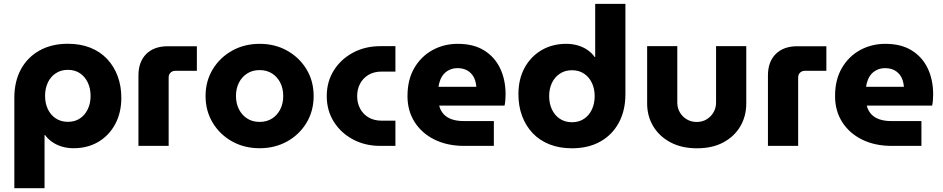

<svg xmlns="http://www.w3.org/2000/svg" viewBox="-20 -750 4849 987"><path d="M328.7 -525Q393.7 -525 444.5 -504.7Q495.3 -484.3 530.7 -446.8Q566 -409.3 584.8 -358.7Q603.7 -308 603.7 -247.3Q603.7 -171 572.5 -112.5Q541.3 -54 486 -21Q430.7 12 357.7 12Q327.3 12 299.7 4Q272 -4 249.7 -19.2Q227.3 -34.3 211.7 -55.7H209V217.3H53.7V-246.7Q53.7 -331.7 87.7 -394Q121.7 -456.3 183.7 -490.7Q245.7 -525 328.7 -525ZM328.7 -391Q293.3 -391 266.7 -373.3Q240 -355.7 225.8 -325.3Q211.7 -295 211.7 -256.7Q211.7 -219.3 225.8 -189.2Q240 -159 266.7 -141.3Q293.3 -123.7 328.7 -123.7Q365 -123.7 391.2 -141.3Q417.3 -159 431.5 -189.2Q445.7 -219.3 445.7 -256.7Q445.7 -295 431.5 -325.3Q417.3 -355.7 391.2 -373.3Q365 -391 328.7 -391Z M691.7 0V-362.3Q691.7 -432.3 731.7 -472.3Q771.7 -512.3 842.7 -512.3H992V-386H881Q866.7 -386 856.8 -376.5Q847 -367 847 -352V0Z M1314.7 12Q1236 12 1173.2 -23Q1110.3 -58 1073.5 -119Q1036.7 -179.9 1036.7 -256.3Q1036.7 -332.7 1073.5 -393.5Q1110.3 -454.3 1173.3 -489.5Q1236.3 -524.7 1315 -524.7Q1393.7 -524.7 1456.3 -489.5Q1519 -454.3 1555.7 -393.8Q1592.3 -333.3 1592.3 -256.1Q1592.3 -179.7 1555.7 -118.8Q1519 -58 1456.2 -23Q1393.3 12 1314.7 12ZM1314.6 -123.3Q1351.7 -123.3 1379 -141Q1406.3 -158.7 1421.2 -188.8Q1436 -218.8 1436 -256.6Q1436 -294.3 1421.2 -324.3Q1406.3 -354.3 1379 -372Q1351.7 -389.7 1314.7 -389.7Q1277.7 -389.7 1250.3 -372Q1223 -354.4 1208 -324.4Q1193 -294.5 1193 -256.7Q1193 -219 1208 -188.9Q1223 -158.7 1250.3 -141Q1277.6 -123.3 1314.6 -123.3Z M1936 0Q1856.5 0 1794.1 -33.5Q1731.7 -67 1695.7 -124.7Q1659.7 -182.3 1659.7 -256Q1659.7 -329.7 1695.7 -387.5Q1731.7 -445.3 1794.1 -479Q1856.5 -512.7 1936 -512.7H2012.7V-382H1941.7Q1903 -382 1874.8 -365.5Q1846.7 -349 1831.3 -320.3Q1816 -291.5 1816 -255.9Q1816 -220.3 1831.3 -191.5Q1846.7 -162.7 1874.8 -146.2Q1903 -129.7 1941.7 -129.7H2012.7V0Z M2366.7 0Q2279.7 0 2214 -32.3Q2148.3 -64.7 2111.5 -122.5Q2074.7 -180.3 2074.7 -256Q2074.7 -340.3 2109.7 -400.3Q2144.7 -460.3 2203.5 -492.5Q2262.3 -524.7 2333.3 -524.7Q2414.3 -524.7 2468.8 -490.8Q2523.3 -457 2551.2 -398.3Q2579 -339.7 2579 -264.7Q2579 -251.7 2577.7 -234.5Q2576.3 -217.3 2573.7 -207H2237.7Q2244.3 -180.7 2261 -162.8Q2277.7 -145 2303.7 -136.3Q2329.7 -127.7 2362.3 -127.7H2518.7V0ZM2234 -303.7H2428.7Q2427.3 -320.3 2423 -335Q2418.7 -349.7 2410.5 -361.5Q2402.3 -373.3 2391.3 -381.8Q2380.3 -390.3 2365.5 -395Q2350.7 -399.7 2333 -399.7Q2310 -399.7 2292.2 -391.7Q2274.3 -383.7 2262.3 -370.3Q2250.3 -357 2243.5 -339.7Q2236.7 -322.3 2234 -303.7Z M2920 12.3Q2855.7 12.3 2804.5 -8Q2753.3 -28.3 2718 -65.8Q2682.7 -103.3 2663.8 -154Q2645 -204.7 2645 -265.3Q2645 -342.7 2676.3 -400.7Q2707.7 -458.7 2763.2 -491.7Q2818.7 -524.7 2891 -524.7Q2921.7 -524.7 2949.2 -516.8Q2976.7 -509 2999.3 -493.7Q3022 -478.3 3037 -457H3039.7V-730H3195V-266Q3195 -181.7 3161 -119Q3127 -56.3 3065.5 -22Q3004 12.3 2920 12.3ZM2920 -121.7Q2956.3 -121.7 2982.5 -139.3Q3008.7 -157 3022.8 -187.5Q3037 -218 3037 -256Q3037 -293.7 3022.8 -323.7Q3008.7 -353.7 2982.5 -371.3Q2956.3 -389 2920 -389Q2884.7 -389 2858 -371.3Q2831.3 -353.7 2817.2 -323.7Q2803 -293.7 2803 -256Q2803 -218 2817.2 -187.5Q2831.3 -157 2858 -139.3Q2884.7 -121.7 2920 -121.7Z M3563 12.3Q3484 12.3 3426.3 -18.5Q3368.7 -49.3 3337.7 -101.5Q3306.7 -153.7 3306.7 -218V-512.7H3461.7V-222Q3461.7 -195.3 3474.7 -172.7Q3487.7 -150 3510.5 -136.5Q3533.3 -123 3561.7 -123Q3590 -123 3612.5 -136.5Q3635 -150 3648 -172.7Q3661 -195.3 3661 -222V-512.7H3816.3V-218Q3816.3 -153.7 3786.2 -101.5Q3756 -49.3 3699.3 -18.5Q3642.7 12.3 3563 12.3Z M3927.7 0V-362.3Q3927.7 -432.3 3967.7 -472.3Q4007.7 -512.3 4078.7 -512.3H4228V-386H4117Q4102.7 -386 4092.8 -376.5Q4083 -367 4083 -352V0Z M4564.7 0Q4477.7 0 4412 -32.3Q4346.3 -64.7 4309.5 -122.5Q4272.7 -180.3 4272.7 -256Q4272.7 -340.3 4307.7 -400.3Q4342.7 -460.3 4401.5 -492.5Q4460.3 -524.7 4531.3 -524.7Q4612.3 -524.7 4666.8 -490.8Q4721.3 -457 4749.2 -398.3Q4777 -339.7 4777 -264.7Q4777 -251.7 4775.7 -234.5Q4774.3 -217.3 4771.7 -207H4435.7Q4442.3 -180.7 4459 -162.8Q4475.7 -145 4501.7 -136.3Q4527.7 -127.7 4560.3 -127.7H4716.7V0ZM4432 -303.7H4626.7Q4625.3 -320.3 4621 -335Q4616.7 -349.7 4608.5 -361.5Q4600.3 -373.3 4589.3 -381.8Q4578.3 -390.3 4563.5 -395Q4548.7 -399.7 4531 -399.7Q4508 -399.7 4490.2 -391.7Q4472.3 -383.7 4460.3 -370.3Q4448.3 -357 4441.5 -339.7Q4434.7 -322.3 4432 -303.7Z"/></svg>

Font: MuseoModerno Thin
Style: Regular
Weight: 100
Designer: Pablo Cosgaya, Héctor Gatti, Marcela Romero, and the Authors of The MuseoModerno Project.
Foundry: Omnibus-Type Team
Version: Version 1.003